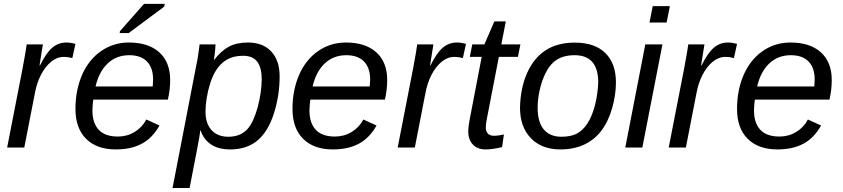

<svg xmlns="http://www.w3.org/2000/svg" viewBox="-20 -756 4320 984"><path d="M350.6 -458Q330.1 -464.4 306.6 -464.4Q272.5 -464.4 242.2 -439.7Q211.9 -415 189.9 -372.6Q168 -330.1 158.2 -275.4L104.5 0H16.6L95.7 -405.3Q98.6 -422.4 101.8 -439.2Q105 -456.1 107.9 -472.7Q110.4 -486.8 112.5 -500.7Q114.7 -514.6 116.7 -528.3H199.7L186.5 -445.8L182.6 -420.4H184.6Q216.8 -485.4 248 -511.7Q279.3 -538.1 320.3 -538.1Q341.8 -538.1 366.7 -531.2Z M458 -245.6Q455.1 -229 453.6 -190.4Q453.6 -125.5 486.1 -90.8Q518.6 -56.2 584 -56.2Q631.3 -56.2 669.9 -79.6Q708.5 -103 730 -143.6L797.4 -112.8Q761.7 -48.8 706.8 -19.5Q651.9 9.8 573.7 9.8Q475.6 9.8 421.1 -44.7Q366.7 -99.1 366.7 -197.8Q366.7 -294.9 401.4 -374Q436 -451.7 499 -494.9Q562 -538.1 640.6 -538.1Q740.7 -538.1 796.4 -487.8Q852.1 -437.5 852.1 -345.7Q852.1 -294.9 840.3 -245.6ZM469.7 -313H762.7L764.6 -348.1Q764.6 -408.7 733.2 -440.9Q701.7 -473.1 642.6 -473.1Q577.1 -473.1 532.5 -431.4Q487.8 -389.6 469.7 -313ZM821.8 -722.2 639.2 -586.4H593.3L594.7 -596.2L718.3 -736.3H824.2Z M1159.7 9.8Q1099.6 9.8 1061.8 -15.6Q1023.9 -41 1008.3 -86.9H1005.9Q1005.9 -84.5 1004.9 -76.4Q1003.9 -68.4 1002 -55.2Q1000 -42 987.3 23.7Q974.6 89.4 951.7 207.5H864.3L985.8 -420.4Q988.3 -432.1 990.5 -443.8Q992.7 -455.6 994.6 -467.3Q997.1 -482.9 999 -498Q1001 -513.2 1002.9 -528.3H1084.5Q1084.5 -519.5 1083 -503.7Q1081.5 -487.8 1079.6 -472.7Q1077.6 -457.5 1076.2 -449.7H1078.1Q1113.8 -496.1 1153.3 -517.1Q1192.9 -538.1 1251 -538.1Q1327.6 -538.1 1370.4 -491.9Q1413.1 -445.8 1413.1 -365.2Q1413.1 -265.6 1383.3 -173.3Q1353.5 -80.6 1298.8 -35.4Q1244.1 9.8 1159.7 9.8ZM1225.6 -470.2Q1177.2 -470.2 1142.8 -450.4Q1108.4 -430.7 1084.5 -391.1Q1068.8 -364.7 1057.1 -328.1Q1045.4 -291.5 1039.3 -253.7Q1033.2 -215.8 1033.2 -184.1Q1033.2 -123 1064.2 -89.1Q1095.2 -55.2 1150.4 -55.2Q1210.9 -55.2 1246.1 -92.3Q1263.7 -110.8 1277.6 -141.6Q1291.5 -172.4 1301.3 -209.2Q1311 -246.1 1316.2 -283Q1321.3 -319.8 1321.3 -349.6Q1321.3 -409.7 1298.3 -439.9Q1275.4 -470.2 1225.6 -470.2Z M1570.3 -245.6Q1567.4 -229 1565.9 -190.4Q1565.9 -125.5 1598.4 -90.8Q1630.9 -56.2 1696.3 -56.2Q1743.7 -56.2 1782.2 -79.6Q1820.8 -103 1842.3 -143.6L1909.7 -112.8Q1874 -48.8 1819.1 -19.5Q1764.2 9.8 1686 9.8Q1587.9 9.8 1533.4 -44.7Q1479 -99.1 1479 -197.8Q1479 -294.9 1513.7 -374Q1548.3 -451.7 1611.3 -494.9Q1674.3 -538.1 1752.9 -538.1Q1853 -538.1 1908.7 -487.8Q1964.4 -437.5 1964.4 -345.7Q1964.4 -294.9 1952.6 -245.6ZM1582 -313H1875L1877 -348.1Q1877 -408.7 1845.5 -440.9Q1814 -473.1 1754.9 -473.1Q1689.5 -473.1 1644.8 -431.4Q1600.1 -389.6 1582 -313Z M2352.1 -458Q2331.5 -464.4 2308.1 -464.4Q2273.9 -464.4 2243.7 -439.7Q2213.4 -415 2191.4 -372.6Q2169.4 -330.1 2159.7 -275.4L2106 0H2018.1L2097.2 -405.3Q2100.1 -422.4 2103.3 -439.2Q2106.4 -456.1 2109.4 -472.7Q2111.8 -486.8 2114 -500.7Q2116.2 -514.6 2118.2 -528.3H2201.2L2188 -445.8L2184.1 -420.4H2186Q2218.3 -485.4 2249.5 -511.7Q2280.8 -538.1 2321.8 -538.1Q2343.3 -538.1 2368.2 -531.2Z M2468.8 9.8Q2427.2 9.8 2403.6 -15.1Q2379.9 -40 2379.9 -81.1Q2379.9 -107.9 2387.2 -144.5L2448.7 -464.4H2387.7L2400.4 -528.3H2462.4L2513.7 -646.5H2572.3L2549.3 -528.3H2647L2634.3 -464.4H2536.6L2475.6 -149.4Q2469.7 -120.1 2469.7 -103Q2469.7 -81.5 2480.7 -70.8Q2491.7 -60.1 2513.7 -60.1Q2532.7 -60.1 2562.5 -66.9L2553.2 -2Q2504.9 9.8 2468.8 9.8Z M3136.7 -333.5Q3136.7 -270 3117.2 -201.7Q3097.7 -133.3 3061.5 -85.4Q3024.9 -38.1 2972.2 -14.2Q2919.4 9.8 2852.1 9.8Q2756.3 9.8 2700.7 -47.9Q2645 -105.5 2645 -204.6Q2647.5 -305.7 2681.2 -381.3Q2715.3 -458.5 2775.9 -498Q2836.4 -537.6 2925.8 -537.6Q3028.3 -537.6 3082.5 -484.1Q3136.7 -430.7 3136.7 -333.5ZM3045.9 -333.5Q3045.9 -473.1 2924.8 -473.1Q2858.9 -473.1 2819.3 -439.5Q2793 -417 2774.2 -377.7Q2755.4 -338.4 2745.4 -292.2Q2735.4 -246.1 2735.4 -203.1Q2735.4 -130.9 2766.6 -93Q2797.9 -55.2 2857.4 -55.2Q2907.7 -55.2 2938.2 -72.3Q2968.8 -89.4 2991.7 -125Q3014.6 -161.1 3029.1 -216.6Q3043.5 -272 3045.9 -333.5Z M3413.1 -724.6 3396.5 -640.6H3308.6L3325.2 -724.6ZM3375 -528.3 3272 0H3184.6L3287.1 -528.3Z M3741.2 -458Q3720.7 -464.4 3697.3 -464.4Q3663.1 -464.4 3632.8 -439.7Q3602.5 -415 3580.6 -372.6Q3558.6 -330.1 3548.8 -275.4L3495.1 0H3407.2L3486.3 -405.3Q3489.3 -422.4 3492.4 -439.2Q3495.6 -456.1 3498.5 -472.7Q3501 -486.8 3503.2 -500.7Q3505.4 -514.6 3507.3 -528.3H3590.3L3577.1 -445.8L3573.2 -420.4H3575.2Q3607.4 -485.4 3638.7 -511.7Q3669.9 -538.1 3710.9 -538.1Q3732.4 -538.1 3757.3 -531.2Z M3848.6 -245.6Q3845.7 -229 3844.2 -190.4Q3844.2 -125.5 3876.7 -90.8Q3909.2 -56.2 3974.6 -56.2Q4022 -56.2 4060.5 -79.6Q4099.1 -103 4120.6 -143.6L4188 -112.8Q4152.3 -48.8 4097.4 -19.5Q4042.5 9.8 3964.4 9.8Q3866.2 9.8 3811.8 -44.7Q3757.3 -99.1 3757.3 -197.8Q3757.3 -294.9 3792 -374Q3826.7 -451.7 3889.6 -494.9Q3952.6 -538.1 4031.2 -538.1Q4131.3 -538.1 4187 -487.8Q4242.7 -437.5 4242.7 -345.7Q4242.7 -294.9 4231 -245.6ZM3860.4 -313H4153.3L4155.3 -348.1Q4155.3 -408.7 4123.8 -440.9Q4092.3 -473.1 4033.2 -473.1Q3967.8 -473.1 3923.1 -431.4Q3878.4 -389.6 3860.4 -313Z"/></svg>

Font: Arimo
Style: Italic
Weight: 400
Italic angle: -12°
Designer: Steve Matteson
Foundry: Monotype Imaging Inc.
Version: Version 1.33